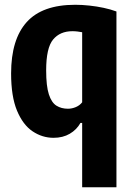

<svg xmlns="http://www.w3.org/2000/svg" viewBox="-20 -576 564 816"><path d="M329.2 220V-53.5H322Q305.8 -24.7 276.5 -7.5Q247.2 9.7 207.7 9.7Q159.6 9.7 118.5 -17.9Q77.4 -45.5 52.3 -105.7Q27.2 -165.9 27.2 -263.9Q27.2 -408.3 93.4 -482Q159.6 -555.7 299.8 -555.7Q329 -555.7 360 -552.3Q391 -549 420.5 -542.7Q450 -536.4 474.9 -527.2V220ZM268.6 -113.9Q285.8 -113.9 302.3 -120.9Q318.9 -127.9 329.2 -141.3V-439Q320.6 -440.9 309.4 -442.1Q298.2 -443.4 287.8 -443.4Q235 -443.4 205.6 -407.9Q176.2 -372.4 176.2 -277Q176.2 -210.1 187.7 -174.9Q199.2 -139.7 220 -126.8Q240.7 -113.9 268.6 -113.9Z"/></svg>

Font: Encode Sans Condensed Thin
Style: Regular
Weight: 100
Width: 3
Designer: Multiple Designers
Foundry: Impallari Type
Version: Version 3.002